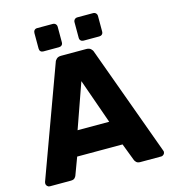

<svg xmlns="http://www.w3.org/2000/svg" viewBox="-127 -989 970 1091"><g transform="rotate(-15 358.0 -443.5)"><path d="M30 0Q22 0 15.5 -6.5Q9 -13 9 -21Q9 -26 10 -30L245 -672Q248 -683 257.5 -691.5Q267 -700 284 -700H432Q449 -700 458.5 -691.5Q468 -683 471 -672L705 -30Q707 -26 707 -21Q707 -13 700.5 -6.5Q694 0 685 0H562Q547 0 539.5 -7.5Q532 -15 530 -21L491 -123H224L186 -21Q184 -15 177 -7.5Q170 0 153 0ZM265 -267H451L358 -531ZM430 -750Q420 -750 413.5 -756Q407 -762 407 -773V-864Q407 -874 413.5 -880.5Q420 -887 430 -887H522Q532 -887 538.5 -880.5Q545 -874 545 -864V-773Q545 -762 538.5 -756Q532 -750 522 -750ZM193 -750Q183 -750 177 -756Q171 -762 171 -773V-864Q171 -874 177 -880.5Q183 -887 193 -887H285Q295 -887 301.5 -880.5Q308 -874 308 -864V-773Q308 -762 301.5 -756Q295 -750 285 -750Z"/></g></svg>

Font: Rubik Light
Style: Bold
Weight: 700
Version: Version 2.104